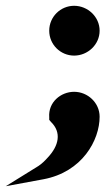

<svg xmlns="http://www.w3.org/2000/svg" viewBox="-108 -464 364 663"><path d="M-88 179 42 155C176 130 236 20 236 -61C236 -109 195 -147 148 -147C102 -147 58 -111 62 -59V-50L68 -43C105 -7 96 39 56 81C47 91 37 101 25 109ZM62 -358C62 -310 101 -272 148 -272C195 -272 236 -310 236 -358C236 -406 195 -444 148 -444C101 -444 62 -406 62 -358Z"/></svg>

Font: Charger Pro
Style: UltraNar
Weight: 900
Designer: Jasper
Foundry: Cannot Into Space Fonts
Version: Version 1.09